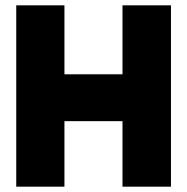

<svg xmlns="http://www.w3.org/2000/svg" viewBox="-20 -701 703 721"><path d="M440 0V-681H622V0ZM41 0V-681H222V0ZM157 -246V-422H504V-246Z"/></svg>

Font: Gabarito Black
Style: Regular
Weight: 900
Designer: Leandro Assis / Alvaro Franca / Felipe Casaprima
Foundry: Naipe Foundry
Version: Version 1.000